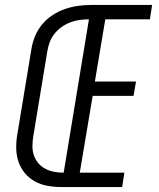

<svg xmlns="http://www.w3.org/2000/svg" viewBox="-20 -755 640 775"><path d="M227 0Q199 0 171.5 -5Q144 -10 120.5 -23Q97 -36 80 -56.5Q63 -77 54.5 -102.5Q46 -128 45.5 -156.5Q45 -185 50 -213L107 -558Q111 -584 122 -610Q133 -636 151 -657.5Q169 -679 193 -694.5Q217 -710 243.5 -719Q270 -728 296.5 -731.5Q323 -735 349 -735H594L585 -677H405L363 -426H529L519 -368H354L302 -58H482L473 0ZM237 -58 339 -677Q321 -677 302 -674.5Q283 -672 264.5 -665Q246 -658 229.5 -646.5Q213 -635 200.5 -619.5Q188 -604 181 -585.5Q174 -567 171 -548L114 -203Q111 -184 111 -164.5Q111 -145 117 -127.5Q123 -110 135 -96Q147 -82 163.5 -73.5Q180 -65 198.5 -61.5Q217 -58 237 -58Z"/></svg>

Font: Iosevka Curly Light Extended
Style: Italic
Weight: 300
Width: 7
Italic angle: -9°
Monospace: yes
Designer: Belleve Invis
Foundry: Belleve Invis
Version: Version 11.1.0; ttfautohint (v1.8.3)